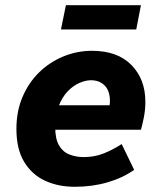

<svg xmlns="http://www.w3.org/2000/svg" viewBox="-20 -705 640 737"><path d="M267 12Q203 12 152.5 -11.5Q102 -35 72.5 -84Q43 -133 43 -210Q43 -278 66.5 -333Q90 -388 130.5 -427.5Q171 -467 223.5 -488.5Q276 -510 333 -510Q431 -510 484.5 -455.5Q538 -401 538 -314Q538 -282 531.5 -251Q525 -220 521 -207H154L170 -301H437L396 -279Q398 -288 400 -297.5Q402 -307 402 -317Q402 -356 382 -376.5Q362 -397 329 -397Q308 -397 283.5 -386Q259 -375 238.5 -353Q218 -331 205 -297Q192 -263 192 -216Q192 -172 206.5 -147Q221 -122 246.5 -112Q272 -102 301 -102Q343 -102 378 -116Q413 -130 447 -152L495 -53Q451 -22 392.5 -5Q334 12 267 12ZM214 -592 233 -685H521L503 -592Z"/></svg>

Font: Source Code Pro ExtraBold
Style: Italic
Weight: 800
Italic angle: -11°
Monospace: yes
Designer: Paul D. Hunt, Teo Tuominen
Foundry: Adobe Systems Incorporated
Version: Version 1.016;hotconv 1.0.116;makeotfexe 2.5.65601